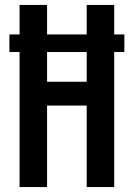

<svg xmlns="http://www.w3.org/2000/svg" viewBox="-20 -755 540 775"><path d="M59 0V-545H18V-616H59V-735H170V-616H330V-735H441V-616H482V-545H441V0H330V-329H170V0ZM170 -425H330V-545H170Z"/></svg>

Font: Iosevka Curly
Style: Bold
Weight: 700
Monospace: yes
Designer: Belleve Invis
Foundry: Belleve Invis
Version: Version 22.1.2; ttfautohint (v1.8.4)